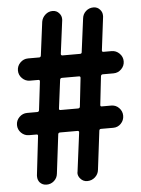

<svg xmlns="http://www.w3.org/2000/svg" viewBox="-53 -781 606 823"><g transform="rotate(-5 250.0 -369.5)"><path d="M114.3 0Q96.7 0 85 -12.7Q76.2 -23.4 76.2 -38.1Q76.2 -40 76.2 -43L95.7 -210.9Q96.7 -217.8 89.8 -217.8H57.6Q38.1 -217.8 23.9 -231.9Q9.8 -246.1 9.8 -265.6Q9.8 -285.2 23.9 -299.3Q38.1 -313.5 57.6 -313.5H100.6Q108.4 -313.5 109.4 -320.3L124 -442.4Q125 -450.2 118.2 -450.2H82Q62.5 -450.2 48.3 -464.4Q34.2 -478.5 34.2 -498Q34.2 -517.6 48.3 -531.7Q62.5 -545.9 82 -545.9H129.9Q136.7 -545.9 137.7 -553.7L156.2 -697.3Q159.2 -714.8 172.9 -727.1Q186.5 -739.3 204.1 -739.3Q221.7 -739.3 232.4 -726.6Q242.2 -715.8 242.2 -702.1Q242.2 -699.2 242.2 -697.3L223.6 -553.7Q222.7 -545.9 230.5 -545.9H305.7Q313.5 -545.9 313.5 -553.7L332 -696.3Q334 -714.8 347.7 -727.1Q361.3 -739.3 379.9 -739.3Q397.5 -739.3 408.2 -726.6Q418 -715.8 418 -701.2Q418 -699.2 418 -696.3L400.4 -553.7Q399.4 -545.9 406.2 -545.9H441.4Q460.9 -545.9 475.1 -531.7Q489.3 -517.6 489.3 -498Q489.3 -478.5 475.1 -464.4Q460.9 -450.2 441.4 -450.2H395.5Q387.7 -450.2 386.7 -442.4L373 -320.3Q372.1 -313.5 378.9 -313.5H419.9Q439.5 -313.5 453.1 -299.3Q466.8 -285.2 466.8 -265.6Q466.8 -246.1 453.1 -231.9Q439.5 -217.8 419.9 -217.8H367.2Q360.4 -217.8 359.4 -210.9L338.9 -43.9Q336.9 -25.4 322.8 -12.7Q308.6 0 289.1 0Q271.5 0 259.8 -13.7Q250 -24.4 250 -38.1Q250 -41 251 -43.9L272.5 -210.9Q273.4 -217.8 265.6 -217.8H191.4Q183.6 -217.8 182.6 -210.9L162.1 -43Q160.2 -24.4 146.5 -12.2Q132.8 0 114.3 0ZM195.3 -320.3Q194.3 -313.5 201.2 -313.5H276.4Q284.2 -313.5 285.2 -320.3L298.8 -442.4Q299.8 -450.2 293 -450.2H219.7Q211.9 -450.2 210.9 -442.4Z"/></g></svg>

Font: Gen Jyuu Gothic Monospace Bold
Style: Bold
Weight: 700
Designer: [Source Han Sans]
Ryoko NISHIZUKA  (kana & ideographs); Paul D. Hunt (Latin, Greek & Cyrillic); Wenlong ZHANG  (bopomofo
Version: Version 1.002.20150607